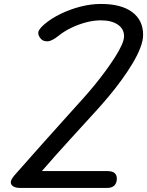

<svg xmlns="http://www.w3.org/2000/svg" viewBox="-20 -950 744 972"><path d="M82 1.5Q49.5 1.5 38.2 -15Q27 -31.5 51.5 -60.5Q120.5 -139 184.8 -211Q249 -283 303.5 -343.5Q358 -404 397.5 -448Q427 -480.5 456.8 -516.8Q486.5 -553 513.5 -589.8Q540.5 -626.5 562 -660.2Q583.5 -694 595.8 -721.2Q608 -748.5 608 -766.5Q608 -804 576.2 -825.5Q544.5 -847 490 -847Q455 -847 416.5 -837Q378 -827 341.5 -809.5Q305 -792 276 -768.5Q241 -740.5 219.2 -740.8Q197.5 -741 187.5 -753Q173 -768.5 173.8 -784.8Q174.5 -801 205 -827.5Q240 -857 287.5 -880Q335 -903 387.5 -916.5Q440 -930 491.5 -930Q594 -930 649.2 -888.8Q704.5 -847.5 704.5 -773.5Q704.5 -744.5 690.2 -707.5Q676 -670.5 651.2 -629.2Q626.5 -588 596 -546Q565.5 -504 532.8 -464.8Q500 -425.5 469.5 -392Q445.5 -365.5 412.2 -329.2Q379 -293 341 -251.2Q303 -209.5 264.5 -166.5Q226 -123.5 192 -84H521.5Q548.5 -84 560 -74Q571.5 -64 571.5 -45.5Q571.5 -24.5 559.5 -11.5Q547.5 1.5 521.5 1.5Z"/></svg>

Font: Edu AU VIC WA NT Pre Medium
Style: Regular
Weight: 500
Designer: Tina and Corey Anderson, Eben Sorkin, Mirko Velimirovic
Foundry: Google for Education
Version: Version 1.001